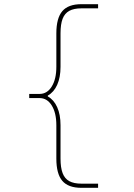

<svg xmlns="http://www.w3.org/2000/svg" viewBox="-20 -790 640 920"><path d="M370 110Q307 110 278.5 76.5Q250 43 250 -30V-190Q250 -249 228 -284.5Q206 -320 170 -320H120V-340H170Q206 -340 228 -375.5Q250 -411 250 -470V-630Q250 -703 278.5 -736.5Q307 -770 370 -770H450V-750H370Q334 -750 312 -738Q290 -726 280 -700Q270 -674 270 -630V-470Q270 -419 254 -383.5Q238 -348 209 -332V-328Q238 -312 254 -276.5Q270 -241 270 -190V-30Q270 13 280 39.5Q290 66 312 78Q334 90 370 90H450V110Z"/></svg>

Font: M PLUS Code Latin Expanded Thin
Style: Regular
Weight: 250
Width: 7
Designer: Coji Morishita
Foundry: UNDERFOREST DESIGN
Version: Version 1.002; ttfautohint (v1.8.3)